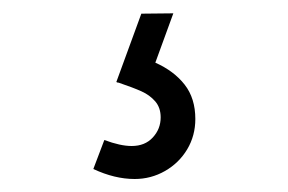

<svg xmlns="http://www.w3.org/2000/svg" viewBox="-20 -29 432 288"><path d="M182 239.5Q152 239.5 120 224.5L136.5 181Q160.5 190 177.5 190Q197.5 190 209.2 177.2Q221 164.5 221 147Q221 132.5 212.8 123Q204.5 113.5 192.2 108Q180 102.5 158 95Q157 95 156.2 94.8Q155.5 94.5 154.5 94L192 -8.5L240 -9L213 65Q241 77.5 257 98Q273 118.5 273 149.5Q273 174.5 260.8 195Q248.5 215.5 227.5 227.5Q206.5 239.5 182 239.5Z"/></svg>

Font: Vela Sans Light
Style: Regular
Weight: 300
Designer: Principal design: Mikhail Sharanda - project Manrope.
Design modification: Ravid Balaliev
Foundry: Mikhail Sharanda
Version: Version 1.001